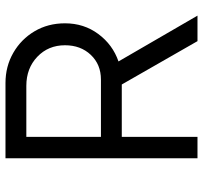

<svg xmlns="http://www.w3.org/2000/svg" viewBox="-40 -700 740 700"><g transform="rotate(-90 330.0 -350.0)"><path d="M103 0V-700H377Q438 -700 487.5 -671.5Q537 -643 566 -594Q595 -545 595 -483Q595 -414 556 -361.5Q517 -309 456 -288L623 0H530L372 -276H181V0ZM181 -352H390Q445 -352 480 -389Q515 -426 515 -483Q515 -544 473 -584Q431 -624 367 -624H181Z"/></g></svg>

Font: Lexend Deca Light
Style: Regular
Weight: 300
Designer: Bonnie Shaver-Troup, Thomas Jockin
Foundry: Lexend
Version: Version 1.008; ttfautohint (v1.8.4.7-5d5b)